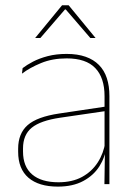

<svg xmlns="http://www.w3.org/2000/svg" viewBox="-20 -700 509 730"><path d="M377 0 379 -128 377.5 -131.5V-292V-334.5Q377.5 -404.5 342.2 -441.2Q307 -478 233.5 -478Q179 -478 136 -460.2Q93 -442.5 63.5 -420L66 -441Q81.5 -453 105.2 -465.5Q129 -478 161.2 -486.5Q193.5 -495 233.5 -495Q275 -495 305.5 -484.2Q336 -473.5 356.2 -453Q376.5 -432.5 386.2 -402.8Q396 -373 396 -335V0ZM200 9.5Q127.5 9.5 88.2 -24.2Q49 -58 49 -123V-134.5Q49 -192.5 85 -224.2Q121 -256 205.5 -268.5L386.5 -295.5L387 -278.5L209 -252.5Q134 -241.5 100.8 -214.5Q67.5 -187.5 67.5 -135.5V-124Q67.5 -66.5 102.2 -36.8Q137 -7 202.5 -7Q254.5 -7 291.8 -27.2Q329 -47.5 351.5 -82.2Q374 -117 380.5 -160.5L390 -142H384Q380 -102.5 358 -67.8Q336 -33 296.5 -11.8Q257 9.5 200 9.5ZM216 -680H241L343 -556V-555.5H323.5L230 -664H227L133.5 -555.5H114V-556Z"/></svg>

Font: Anek Gujarati Medium Thin
Style: Regular
Weight: 250
Version: Version 1.003